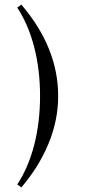

<svg xmlns="http://www.w3.org/2000/svg" viewBox="-20 -710 374 838"><path d="M55.2 95.2Q103.5 22 129.2 -77.1Q154.8 -176.3 154.8 -291Q154.8 -405.8 129.2 -504.6Q103.5 -603.5 55.2 -676.8L73.2 -689.9Q233.9 -501.5 233.9 -291Q233.9 -185.5 192.1 -84Q150.4 17.6 73.2 107.9Z"/></svg>

Font: Halibut Cnd
Style: Regular
Weight: 400
Width: 3
Designer: Matteo Maggi
Foundry: Collletttivo
Version: Version 3.080 | FøM Fix